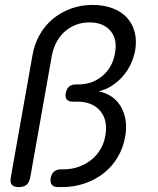

<svg xmlns="http://www.w3.org/2000/svg" viewBox="-20 -760 640 780"><path d="M103 -40Q99 -19 88 -9.5Q77 0 56 0Q36 0 28 -9.5Q20 -19 24 -40L112 -536Q120 -582 141.5 -619.5Q163 -657 195 -683.5Q227 -710 268 -725Q309 -740 355 -740Q401 -740 437 -726.5Q473 -713 495.5 -688.5Q518 -664 527 -630Q536 -596 529 -554Q523 -524 510 -497Q497 -470 477 -448Q457 -426 432.5 -410.5Q408 -395 381 -389Q411 -383 434 -367Q457 -351 471.5 -326Q486 -301 490.5 -269.5Q495 -238 488 -202Q480 -158 457.5 -120.5Q435 -83 401.5 -56.5Q368 -30 324.5 -15Q281 0 233 0H215Q198 0 190.5 -9.5Q183 -19 186 -36Q189 -54 199.5 -63Q210 -72 228 -72H238Q270 -72 298.5 -82Q327 -92 350 -110Q373 -128 388 -153.5Q403 -179 408 -209Q419 -271 387.5 -309Q356 -347 294 -347H276Q259 -347 251.5 -355.5Q244 -364 247 -382Q251 -400 261 -408.5Q271 -417 289 -417H298Q355 -417 396 -451.5Q437 -486 447 -543Q458 -600 429 -634.5Q400 -669 343 -669Q314 -669 289 -659.5Q264 -650 244 -632.5Q224 -615 210.5 -590.5Q197 -566 191 -536Z"/></svg>

Font: Maple Mono Light
Style: Italic
Weight: 300
Italic angle: -10°
Monospace: yes
Designer: subframe7536
Version: Version 7.000